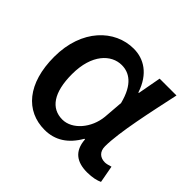

<svg xmlns="http://www.w3.org/2000/svg" viewBox="-138 -735 919 919"><g transform="rotate(45 321.0 -275.5)"><path d="M262 13C332 13 387 -22 427 -92H431C436 -16 481 13 550 13C586 13 612 6 629 -2L613 -89C597 -84 585 -81 576 -81C545 -81 522 -99 522 -136C522 -232 562 -410 592 -550H478L456 -431H453C421 -527 357 -564 289 -564C162 -564 47 -454 47 -267C47 -87 134 13 262 13ZM287 -82C211 -82 166 -144 166 -269C166 -403 234 -468 304 -468C353 -468 404 -440 430 -337L422 -236C414 -153 354 -82 287 -82Z"/></g></svg>

Font: Spoqa Han Sans Neo Medium
Style: Regular
Weight: 500
Designer: [Spoqa Han Sans Neo] Dong-huui Kim  Younghwa Kang  Yujin Lee  [Noto Sans] Ryoko NISHIZUKA  (kana & ideographs); Paul D. 
Foundry: Spoqa (http://www.spoqa-han-sans.com)
Version: Version 1.000